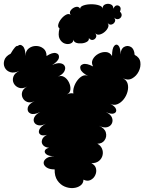

<svg xmlns="http://www.w3.org/2000/svg" viewBox="-23 -960 753 994"><path d="M260 -83Q232 -83 217.5 -93.5Q203 -104 203 -117Q203 -130 217.5 -140.5Q232 -151 260 -151Q231 -151 218.5 -160Q206 -169 209 -179.5Q212 -190 231 -195Q210 -197 200 -208.5Q190 -220 194.5 -235.5Q199 -251 220 -262Q196 -255 185 -264Q174 -273 180.5 -289Q187 -305 215 -320Q192 -308 176 -311.5Q160 -315 154 -327Q148 -339 155 -353.5Q162 -368 185 -380Q152 -364 134.5 -372.5Q117 -381 120.5 -401Q124 -421 156 -437Q135 -426 118.5 -432Q102 -438 94.5 -453Q87 -468 92 -484.5Q97 -501 118 -512Q94 -499 75.5 -505.5Q57 -512 48.5 -528Q40 -544 46 -562.5Q52 -581 77 -593Q50 -580 30 -586.5Q10 -593 1.5 -610.5Q-7 -628 -0.5 -648.5Q6 -669 32 -682Q58 -727 69 -722Q81 -734 95 -721Q109 -708 109 -670Q109 -696 125.5 -709Q142 -722 163.5 -722Q185 -722 201.5 -709Q218 -696 218 -670Q249 -690 267 -685Q285 -680 282 -661.5Q279 -643 247 -623Q272 -635 289 -632.5Q306 -630 312 -618Q318 -606 310 -590.5Q302 -575 277 -563Q294 -571 309.5 -561.5Q325 -552 334 -533.5Q343 -515 341.5 -497Q340 -479 323 -471Q342 -480 357 -476Q354 -491 360 -510Q366 -529 378 -544.5Q390 -560 404.5 -567Q419 -574 434 -566Q399 -584 393.5 -602.5Q388 -621 406 -627.5Q424 -634 459 -616Q448 -635 457.5 -653Q467 -671 486.5 -681.5Q506 -692 526 -690.5Q546 -689 557 -670Q557 -709 568 -722Q579 -735 590 -724Q601 -713 601 -678Q602 -707 619.5 -717Q637 -727 654.5 -717Q672 -707 674 -676Q700 -663 703.5 -638.5Q707 -614 695 -590Q683 -566 661 -554Q639 -542 613 -555Q633 -545 638 -526Q643 -507 637 -485Q631 -463 617 -445.5Q603 -428 584.5 -420.5Q566 -413 547 -423Q574 -409 578 -394Q582 -379 567.5 -373Q553 -367 525 -380Q550 -368 556.5 -351.5Q563 -335 556 -320.5Q549 -306 531.5 -301.5Q514 -297 489 -309Q519 -296 525 -274Q531 -252 518.5 -234Q506 -216 481 -216Q498 -207 505 -190.5Q512 -174 508 -156.5Q504 -139 489.5 -127Q475 -115 450 -115Q470 -105 474 -87.5Q478 -70 470 -53Q462 -36 445.5 -28Q429 -20 409 -30Q409 -11 393.5 0.5Q378 12 355.5 13.5Q333 15 311 5.5Q289 -4 274 -26Q259 -48 260 -83ZM285 -813Q275 -820 279 -834.5Q283 -849 294.5 -863Q306 -877 319.5 -884Q333 -891 343 -883Q334 -895 344 -907.5Q354 -920 369 -924Q384 -928 392 -915Q392 -926 409.5 -932Q427 -938 450 -938Q473 -938 490.5 -932Q508 -926 508 -915Q508 -932 522 -937.5Q536 -943 550 -937.5Q564 -932 564 -915Q571 -931 581.5 -932Q592 -933 598.5 -924.5Q605 -916 598 -900Q610 -888 606 -876.5Q602 -865 590.5 -861.5Q579 -858 567 -869Q577 -858 571.5 -847Q566 -836 554.5 -833Q543 -830 534 -842Q542 -831 536.5 -818Q531 -805 518.5 -794.5Q506 -784 492 -781Q478 -778 469 -789Q479 -777 474 -766.5Q469 -756 458 -753.5Q447 -751 437 -763Q439 -751 427.5 -744Q416 -737 400 -735.5Q384 -734 371.5 -738.5Q359 -743 357 -755Q357 -741 343 -735Q329 -729 312.5 -734.5Q296 -740 286 -758.5Q276 -777 285 -813Z"/></svg>

Font: Rubik Bubbles
Style: Regular
Weight: 400
Designer: Hubert and Fischer, NaN
Foundry: Hubert and Fischer, NaN
Version: Version 2.200